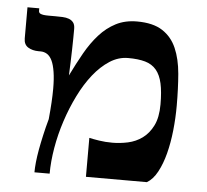

<svg xmlns="http://www.w3.org/2000/svg" viewBox="-44 -587 683 633"><g transform="rotate(5 297.5 -270.0)"><path d="M367.2 -402.3Q335.4 -402.3 306.6 -383.8Q277.8 -365.2 252.9 -334Q228 -302.7 207.8 -261.7Q187.5 -220.7 172.9 -176Q158.2 -131.3 150.4 -85.7Q142.6 -40 142.6 0H92.3Q92.3 -14.2 94.2 -33.4Q96.2 -52.7 100.3 -75.7Q104.5 -98.6 110.4 -124.8Q116.2 -150.9 124 -178.7Q129.9 -238.8 129.9 -279.8Q129.9 -312.5 126.2 -335.4Q122.6 -358.4 116 -372.3Q109.4 -386.2 99.6 -392.6Q89.8 -398.9 77.6 -398.9H71.3Q50.8 -398.9 36.4 -407.7Q22 -416.5 22 -437V-540H61V-531.7Q61 -528.8 62.3 -526.4Q63.5 -523.9 67.1 -522.2Q70.8 -520.5 77.4 -519.5Q84 -518.6 94.7 -518.6H115.2Q127.9 -518.6 139.9 -518.1Q151.9 -517.6 161.1 -514.2Q170.4 -510.7 176 -503.4Q181.6 -496.1 181.6 -482.4Q181.6 -470.7 181.4 -452.9Q181.2 -435.1 180.7 -414.1Q180.2 -393.1 179.4 -370.6Q178.7 -348.1 177.7 -328.1Q197.3 -368.2 217.5 -404.1Q237.8 -439.9 262 -466.8Q286.1 -493.7 316.4 -509.3Q346.7 -524.9 386.2 -524.9Q439.5 -524.9 470.5 -504.6Q501.5 -484.4 516.8 -449Q532.2 -413.6 536.4 -365Q540.5 -316.4 540.5 -259.3Q540.5 -218.8 536.1 -177.5Q531.7 -136.2 522.5 -100.6Q513.2 -64.9 498.8 -38.3Q484.4 -11.7 464.4 0H262.7V-128.9Q275.4 -126 295.7 -122.8Q315.9 -119.6 339.8 -119.6Q364.7 -119.6 390.9 -125.2Q417 -130.9 438.2 -146.2Q459.5 -161.6 473.1 -188.7Q486.8 -215.8 486.8 -259.3Q486.8 -300.8 480.7 -328.4Q474.6 -356 460.7 -372.6Q446.8 -389.2 423.8 -395.8Q400.9 -402.3 367.2 -402.3Z"/></g></svg>

Font: Arian AMU Serif
Style: Bold
Weight: 700
Designer: Ruben Hakobyan (Tarumian)
Foundry: Ruben Hakobyan (Tarumian)
Version: Version 1.002